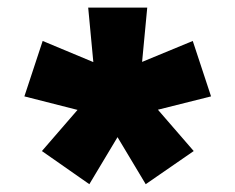

<svg xmlns="http://www.w3.org/2000/svg" viewBox="-20 -720 618 504"><path d="M214.5 -236.5 90 -323.5 183.5 -431.5 44 -467 92 -612.5 225 -557 211.5 -700H366.5L353 -557.5L486 -612.5L534 -467L394.5 -432L488.5 -323.5L362.5 -236.5L288.5 -360Z"/></svg>

Font: Geologica
Style: Bold
Weight: 700
Designer: Sindre Bremnes, Frode Helland
Foundry: Monokrom Skriftforlag AS
Version: Version 1.010; ttfautohint (v1.8.4.7-5d5b);gftools[0.9.28]